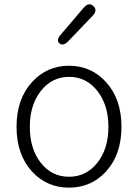

<svg xmlns="http://www.w3.org/2000/svg" viewBox="-20 -849 634 882"><path d="M128 -60Q56 -138 56 -266.5Q56 -395 128 -473Q196 -547 297 -547Q398 -547 466 -473Q538 -395 538 -266.5Q538 -138 466 -60Q398 13 297 13Q196 13 128 -60ZM167.5 -101Q218 -37 297 -37Q376 -37 427 -101Q478 -165 478 -266Q478 -367 427 -431.5Q376 -496 297.5 -496Q219 -496 168 -431.5Q117 -367 117 -266Q117 -165 167.5 -101ZM294 -660Q269 -635 253 -650Q236 -664 260 -691L364 -813Q388 -841 409 -821Q430 -802 405 -776Z"/></svg>

Font: Resource Han Rounded JP Light
Style: Regular
Weight: 300
Designer: Cyano Hao (round all glyphs); Ryoko NISHIZUKA 西塚涼子 (kana, bopomofo & ideographs); Paul D. Hunt (Latin, Greek & Cyrillic)
Foundry: Cyano Hao
Version: 0.990